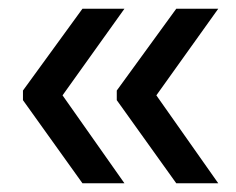

<svg xmlns="http://www.w3.org/2000/svg" viewBox="-20 -463 540 439"><path d="M337.5 -245 479 -44H383L247 -234V-256L383 -443H479ZM123 -245 264.5 -44H168.5L32.5 -234V-256L168.5 -443H264.5Z"/></svg>

Font: Anek Telugu Medium Medium
Style: Regular
Weight: 500
Version: Version 1.003